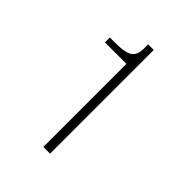

<svg xmlns="http://www.w3.org/2000/svg" viewBox="-207 -827 951 951"><g transform="rotate(45 269.0 -351.5)"><path d="M112.3 -570.3V-604.5H146.5Q220.7 -604.5 245.6 -622.6Q270.5 -640.6 270.5 -686.5V-714.8H309.6V11.7H262.7V-570.3Z"/></g></svg>

Font: Gothic A1 ExtraLight
Style: Regular
Weight: 275
Designer: HanYang I&C Co.,Ltd.
Foundry: HanYang I&C Co.,Ltd.
Version: Version 2.50